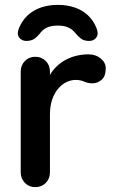

<svg xmlns="http://www.w3.org/2000/svg" viewBox="-20 -768 474 788"><path d="M125 0Q99 0 82 -17.5Q65 -35 65 -61V-474Q65 -500 82 -517.5Q99 -535 125 -535Q151 -535 168 -517.5Q185 -500 185 -474V-380L178 -447Q189 -471 206.5 -489.5Q224 -508 246 -520.5Q268 -533 293 -539Q318 -545 343 -545Q373 -545 393.5 -528Q414 -511 414 -488Q414 -455 397 -440.5Q380 -426 360 -426Q341 -426 325.5 -433Q310 -440 290 -440Q272 -440 253.5 -431.5Q235 -423 219.5 -405Q204 -387 194.5 -360.5Q185 -334 185 -298V-61Q185 -35 168 -17.5Q151 0 125 0ZM217 -748Q255 -748 286 -737.5Q317 -727 340 -706Q363 -685 375 -655Q386 -630 376 -615Q366 -600 346 -600Q325 -600 312.5 -609.5Q300 -619 286 -636Q275 -649 258.5 -656Q242 -663 217 -663Q192 -663 175.5 -656Q159 -649 148 -636Q135 -619 122 -609.5Q109 -600 88 -600Q69 -600 58.5 -614.5Q48 -629 58 -653Q71 -684 93.5 -705Q116 -726 147.5 -737Q179 -748 217 -748Z"/></svg>

Font: Quicksand Light
Style: Bold
Weight: 700
Version: Version 3.004